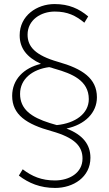

<svg xmlns="http://www.w3.org/2000/svg" viewBox="-20 -729 538 947"><path d="M249 -709C162 -709 77 -652 77 -555C77 -492 111 -447 182 -414C97 -394 40 -337 40 -256C40 -163 111 -116 235 -82C348 -50 387 -8 387 53C387 124 322 161 251 161C185 161 138 141 92 106L73 137C121 174 178 198 252 198C341 198 426 145 426 49C426 -16 389 -64 308 -95C398 -114 458 -172 458 -249C458 -342 387 -390 266 -424C155 -456 116 -498 116 -558C116 -631 182 -672 250 -672C313 -672 354 -652 396 -617L415 -648C370 -686 320 -709 249 -709ZM260 -112C248 -116 237 -119 226 -122C133 -151 79 -191 79 -266C79 -339 139 -387 223 -398C226 -397 228 -396 231 -396L246 -391C248 -390 251 -390 253 -389C333 -366 418 -333 418 -240C418 -169 352 -121 260 -112Z"/></svg>

Font: Fixel Display ExtraLight
Style: Regular
Weight: 200
Designer: AlfaBravo + MacPaw
Foundry: Kyrylo Tkachov, Marchela Mozhyna, Serhii Makarenko, Maria Weinstein, Zakhar Kryvoshyya
Version: Version 1.211